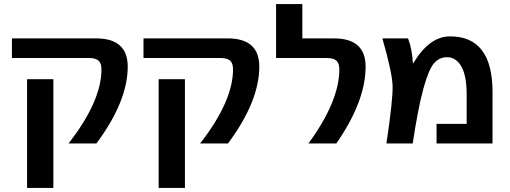

<svg xmlns="http://www.w3.org/2000/svg" viewBox="-20 -710 2521 950"><path d="M114 220V-318H244V220ZM612 -380Q612 -209 457 0H319Q482 -209 482 -367Q482 -397 467.5 -410Q453 -423 419 -423H39V-520H456Q612 -520 612 -380Z M765 220V-318H895V220ZM1263 -380Q1263 -209 1108 0H970Q1133 -209 1133 -367Q1133 -397 1118.5 -410Q1104 -423 1070 -423H690V-520H1107Q1263 -520 1263 -380Z M1506 0Q1659 -209 1659 -367Q1659 -397 1644.5 -410Q1630 -423 1596 -423H1346V-690H1476V-520H1633Q1789 -520 1789 -380Q1789 -209 1644 0Z M2023 -397H2025Q2104 -530 2207 -530Q2417 -530 2417 -255V0H2140V-97H2289V-242Q2289 -336 2262.5 -381.5Q2236 -427 2192 -427Q2153 -427 2127 -396.5Q2101 -366 2075 -272Q2049 -178 2022 0H1892Q1925 -221 1922.5 -287Q1920 -353 1872 -520H1999Q2019 -468 2023 -397Z"/></svg>

Font: Mplus 1p Bold
Style: Bold
Weight: 700
Version: Version 1.061